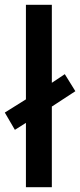

<svg xmlns="http://www.w3.org/2000/svg" viewBox="-30 -780 334 800"><path d="M78 0V-268L32 -239L-10 -311L78 -366V-760H186V-435L240 -471L284 -400L186 -336V0Z"/></svg>

Font: Noto Sans Nag Mundari Medium
Style: Regular
Weight: 500
Version: Version 1.000